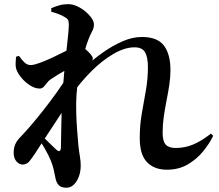

<svg xmlns="http://www.w3.org/2000/svg" viewBox="-20 -832 1040 913"><path d="M773.7 -25Q713.5 -25 679 -60.9Q644.5 -96.7 644.5 -176Q644.5 -236.5 654.4 -292.7Q664.3 -348.8 673.9 -403.5Q683.4 -458.2 683.4 -512.6Q683.4 -559.2 670 -583.1Q656.5 -607 620 -607Q573.1 -607 519.9 -576Q466.7 -545.1 415.5 -494.2Q364.3 -443.4 322.2 -383.2L326.1 -455.8Q351.8 -483.4 389.4 -518Q427.1 -552.6 471.5 -583.9Q515.8 -615.2 563.1 -635.7Q610.3 -656.2 654.7 -656.2Q728.4 -656.2 759.5 -615.2Q790.5 -574.1 790.5 -498.8Q790.5 -463.8 785 -427.7Q779.5 -391.6 771.9 -353.7Q764.4 -315.8 758.8 -277.3Q753.3 -238.9 753.3 -200.1Q753.3 -160.9 767.9 -144.6Q782.5 -128.3 815.2 -128.3Q860.3 -128.3 900 -145.4Q939.6 -162.6 983.3 -196.8L993.8 -186.1Q975.9 -149 945.3 -111.6Q914.6 -74.2 871.9 -49.6Q829.2 -25 773.7 -25ZM88.8 -49.5Q72.8 -48.8 58.9 -63.7Q45 -78.6 45 -105.4Q45 -127.4 52 -144.5Q59.1 -161.6 74.2 -177.4Q93.9 -197.3 123.3 -231.4Q152.7 -265.4 185.9 -307.5Q219.1 -349.5 251.3 -394.8Q283.5 -440.2 309.7 -482.7L315.6 -361.2Q295.9 -330.2 274.7 -298Q253.6 -265.8 232.1 -233.1Q210.6 -200.3 189.2 -167.7Q167.8 -135 146.8 -102.4Q133.2 -81.7 120.5 -66Q107.8 -50.2 88.8 -49.5ZM296.3 60.6Q270 60.6 258.7 47.9Q247.3 35.2 243.6 14.1Q239.6 -6.6 235.1 -26.2Q230.6 -45.9 221.7 -68.2Q217 -79.9 209.9 -94.1Q202.7 -108.3 193.9 -124Q185.2 -139.6 175.1 -154.5Q165.1 -169.4 154.6 -182.7L165.3 -203.3Q175 -191.7 191.2 -175.1Q207.4 -158.5 223.4 -143.6Q239.5 -128.7 247 -121Q268.2 -101.9 269.7 -131.1Q270.4 -158.2 271 -202.8Q271.5 -247.4 272.9 -300.5Q274.2 -353.5 278.2 -403.6Q281.5 -447.9 286 -495.4Q290.5 -542.8 295.4 -585.9Q300.3 -629 303.7 -663Q307.2 -696.9 307.2 -714.3Q307.2 -730.6 303.4 -737.5Q299.6 -744.5 285.6 -752.1Q275.2 -758.5 260 -764.4Q244.8 -770.4 223.9 -776L223.7 -792.9Q243.4 -801.5 262.8 -806.9Q282.1 -812.3 303.7 -812.3Q324.2 -812.3 345.9 -802.7Q367.6 -793 385.6 -777.9Q403.7 -762.8 415.2 -746.3Q426.7 -729.8 426.7 -715.7Q426.7 -698.5 418.6 -684.1Q410.5 -669.7 401.1 -645.7Q393 -626.4 383.8 -593.5Q374.7 -560.5 366.4 -522.1Q358 -483.7 351.8 -447.1Q345.6 -410.5 344 -384.1Q341.2 -343.6 342.4 -298.7Q343.5 -253.8 346.8 -212.7Q350 -171.7 352.8 -139.9Q356.2 -109.6 360 -87.6Q363.8 -65.5 363.8 -44.7Q363.8 -15.2 354.6 8.6Q345.4 32.4 330.5 46.5Q315.6 60.6 296.3 60.6ZM168.6 -410.9Q146.7 -410.9 123.3 -425.7Q99.9 -440.5 81.7 -462.3Q63.5 -484.1 57 -504.7Q53.3 -517.2 54.4 -533.2Q55.4 -549.3 56.2 -562L69.9 -566.5Q83 -548.1 96.1 -535.3Q109.2 -522.6 126.3 -522.6Q140.4 -522.6 167.8 -532.5Q195.2 -542.3 226.5 -556.9Q257.9 -571.5 285.5 -585.7Q313.2 -599.9 328.5 -607.8Q340.1 -614.3 349 -614.7Q357.9 -615.1 365.4 -611.8Q376.3 -607.1 389.3 -595.7Q402.4 -584.3 411.8 -572.8Q421.2 -561.3 421.2 -555.3Q421.2 -545.1 415.2 -536.9Q409.1 -528.7 398.7 -516.2Q379.2 -494.2 361 -469.3Q342.8 -444.3 325.3 -418.5L328.5 -479.2Q332.8 -487.2 338 -502Q343.3 -516.9 345.1 -525.8Q326.5 -517.7 302 -504.1Q277.5 -490.5 255.3 -476.9Q233.2 -463.4 220.5 -454.5Q210.5 -447.8 203 -437.4Q195.5 -427 187.5 -418.9Q179.6 -410.9 168.6 -410.9Z"/></svg>

Font: Noto Serif SC ExtraLight
Style: Regular
Weight: 200
Designer: Ryoko NISHIZUKA 西塚涼子 (kana & ideographs); Frank Grießhammer (Latin, Greek & Cyrillic); Wenlong ZHANG 张文龙 (bopomofo); San
Foundry: Adobe
Version: Version 2.002-H1;hotconv 1.1.0;makeotfexe 2.6.0